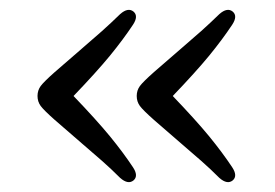

<svg xmlns="http://www.w3.org/2000/svg" viewBox="-20 -430 558 389"><path d="M56 -235.5Q56 -247 62.5 -255.8Q69 -264.5 91 -284Q123 -312 145.8 -331.5Q168.5 -351 186.8 -367.2Q205 -383.5 223.5 -401.5Q239.5 -415.5 250.5 -406.5Q261 -397.5 249.5 -380Q230 -350.5 202.8 -317.2Q175.5 -284 129 -235.5Q175.5 -187 202.8 -153.8Q230 -120.5 249.5 -91Q261 -73.5 250.5 -64.5Q239.5 -55.5 223.5 -69.5Q205 -88 186.8 -104Q168.5 -120 145.8 -139.5Q123 -159 91 -187Q69 -206.5 62.5 -215.2Q56 -224 56 -235.5ZM257 -235.5Q257 -247 263.5 -255.8Q270 -264.5 292 -284Q324 -312 346.8 -331.5Q369.5 -351 387.8 -367.2Q406 -383.5 424.5 -401.5Q440.5 -415.5 451.5 -406.5Q462 -397.5 450.5 -380Q431 -350.5 403.8 -317.2Q376.5 -284 330 -235.5Q376.5 -187 403.8 -153.8Q431 -120.5 450.5 -91Q462 -73.5 451.5 -64.5Q440.5 -55.5 424.5 -69.5Q406 -88 387.8 -104Q369.5 -120 346.8 -139.5Q324 -159 292 -187Q270 -206.5 263.5 -215.2Q257 -224 257 -235.5Z"/></svg>

Font: Fraunces 9pt S100 Light
Style: Regular
Weight: 300
Version: Version 1.000; ttfautohint (v1.8.3)